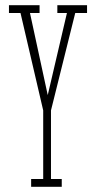

<svg xmlns="http://www.w3.org/2000/svg" viewBox="-20 -720 359 740"><path d="M100 0V-30H146.5V-294.5L59 -670H14.5V-700H132.5V-670H95.5L164 -353.5L238 -670H201V-700H315.5V-670H270L176.5 -294.5V-30H218V0Z"/></svg>

Font: Imbue 10pt Thin
Style: Regular
Weight: 100
Designer: Tyler Finck
Foundry: Etcetera Type Company
Version: Version 1.102; ttfautohint (v1.8.3)